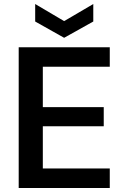

<svg xmlns="http://www.w3.org/2000/svg" viewBox="-20 -935 622 955"><path d="M73 0V-700H526V-603H193V-402H496V-307H193V-97H526V0ZM299 -747 155 -828V-915L299 -830L444 -915V-828Z"/></svg>

Font: DM Sans 11pt SemiBold
Style: Regular
Weight: 600
Version: Version 4.004;gftools[0.9.30]